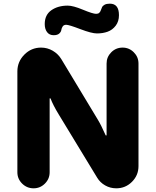

<svg xmlns="http://www.w3.org/2000/svg" viewBox="-20 -1024 854 1052"><path d="M225.1 -892.1Q225.1 -942.4 261.2 -967.8Q297.4 -993.2 351.1 -993.2Q380.4 -993.2 434.6 -970.7Q488.8 -948.2 506.8 -948.2Q518.1 -948.2 523.9 -953.9Q529.8 -959.5 532.5 -967.8Q535.2 -976.1 539.1 -984.4Q543 -992.7 553.5 -998.3Q564 -1003.9 582 -1003.9Q631.8 -1003.9 631.8 -940.9Q631.8 -906.7 614 -883.3Q596.2 -859.9 569.8 -850.3Q543.5 -840.8 511.2 -840.8Q481.9 -840.8 419.9 -864.5Q357.9 -888.2 342.8 -888.2Q329.6 -888.2 323.5 -879.2Q317.4 -870.1 315.9 -859.6Q314.5 -849.1 304.4 -840.1Q294.4 -831.1 273.9 -831.1Q250.5 -831.1 237.8 -848.1Q225.1 -865.2 225.1 -892.1ZM75.2 -80.1V-632.8Q75.2 -686 113.3 -724.6Q151.4 -763.2 205.1 -763.2Q239.3 -763.2 268.8 -746.1Q298.3 -729 315.9 -700.2L516.1 -368.2Q533.7 -339.4 559.1 -282.2H564V-675.8Q564 -711.9 589.6 -737.5Q615.2 -763.2 651.9 -763.2Q687.5 -763.2 713.1 -737.5Q738.8 -711.9 738.8 -675.8V-113.8Q738.8 -63.5 703.1 -27.8Q667.5 7.8 617.2 7.8Q584 7.8 556.2 -8.1Q528.3 -23.9 512.2 -50.8L301.8 -397Q270.5 -448.2 256.8 -484.9H252V-80.1Q252 -43.9 226.1 -18.1Q200.2 7.8 164.1 7.8Q127.4 7.8 101.3 -18.1Q75.2 -43.9 75.2 -80.1Z"/></svg>

Font: Jellee Roman
Style: Bold
Weight: 700
Designer: Alfredo Marco Pradil
Foundry: Alfredo Marco Pradil and JAM Design
Version: Version 1.000